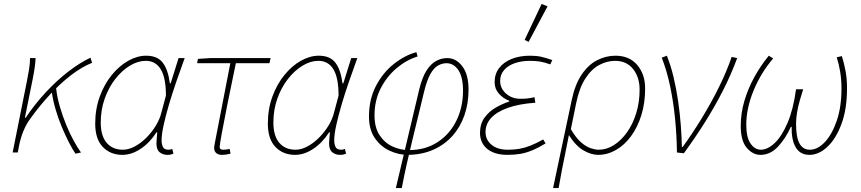

<svg xmlns="http://www.w3.org/2000/svg" viewBox="-20 -772 4358 972"><path d="M44 0 116 -360Q122 -389 127 -420Q132 -451 132 -478H160Q160 -462 156 -433Q152 -404 146 -374L106 -176H110Q157 -246 213 -306Q269 -366 327 -410.5Q385 -455 438 -480L446 -454Q394 -433 341 -392.5Q288 -352 235.5 -296Q183 -240 134 -172Q113 -144 98.5 -108.5Q84 -73 76 -32L70 0ZM362 6Q347 -16 329 -51Q311 -86 293 -129Q275 -172 261.5 -218Q248 -264 242 -307L264 -326Q269 -280 283 -232Q297 -184 315.5 -139Q334 -94 354 -58Q374 -22 390 0Z M600 12Q539 12 500.5 -28Q462 -68 462 -146Q462 -220 485 -283Q508 -346 546 -392.5Q584 -439 629.5 -464.5Q675 -490 720 -490Q777 -490 804 -454.5Q831 -419 840 -350H844L884 -478H915Q893 -418 872 -357Q851 -296 834.5 -239.5Q818 -183 808 -137Q798 -91 798 -62Q798 -43 804.5 -28.5Q811 -14 833 -14Q839 -14 844 -15.5Q849 -17 852 -18L858 6Q850 9 844 10.5Q838 12 827 12Q805 12 788.5 -1Q772 -14 772 -46Q772 -55 773.5 -70.5Q775 -86 776 -102H772Q738 -49 692 -18.5Q646 12 600 12ZM602 -14Q631 -14 662 -30.5Q693 -47 721 -75Q749 -103 769 -136Q789 -169 797 -202L820 -288Q820 -378 794 -421Q768 -464 718 -464Q678 -464 637.5 -439.5Q597 -415 563.5 -372Q530 -329 510 -272.5Q490 -216 490 -152Q490 -84 520 -49Q550 -14 602 -14Z M1102 12Q1086 12 1075 3Q1064 -6 1064 -24Q1064 -29 1065.5 -36Q1067 -43 1068 -50L1146 -452H978L982 -474L1046 -478H1350L1344 -452H1174Q1150 -338 1131.5 -245.5Q1113 -153 1102.5 -95.5Q1092 -38 1092 -28Q1092 -21 1096.5 -17.5Q1101 -14 1109 -14Q1115 -14 1121 -14.5Q1127 -15 1143 -18L1147 6Q1133 9 1124.5 10.5Q1116 12 1102 12Z M1474 12Q1413 12 1374.5 -28Q1336 -68 1336 -146Q1336 -220 1359 -283Q1382 -346 1420 -392.5Q1458 -439 1503.5 -464.5Q1549 -490 1594 -490Q1651 -490 1678 -454.5Q1705 -419 1714 -350H1718L1758 -478H1789Q1767 -418 1746 -357Q1725 -296 1708.5 -239.5Q1692 -183 1682 -137Q1672 -91 1672 -62Q1672 -43 1678.5 -28.5Q1685 -14 1707 -14Q1713 -14 1718 -15.5Q1723 -17 1726 -18L1732 6Q1724 9 1718 10.5Q1712 12 1701 12Q1679 12 1662.5 -1Q1646 -14 1646 -46Q1646 -55 1647.5 -70.5Q1649 -86 1650 -102H1646Q1612 -49 1566 -18.5Q1520 12 1474 12ZM1476 -14Q1505 -14 1536 -30.5Q1567 -47 1595 -75Q1623 -103 1643 -136Q1663 -169 1671 -202L1694 -288Q1694 -378 1668 -421Q1642 -464 1592 -464Q1552 -464 1511.5 -439.5Q1471 -415 1437.5 -372Q1404 -329 1384 -272.5Q1364 -216 1364 -152Q1364 -84 1394 -49Q1424 -14 1476 -14Z M1984 180 2102 -318Q2117 -380 2139 -414.5Q2161 -449 2188 -463.5Q2215 -478 2244 -478Q2289 -478 2320.5 -436.5Q2352 -395 2352 -318Q2352 -248 2331 -188Q2310 -128 2270 -83.5Q2230 -39 2173.5 -14Q2117 11 2046 12L2052 -12Q2136 -13 2197 -53.5Q2258 -94 2291 -162Q2324 -230 2324 -312Q2324 -382 2300.5 -417Q2277 -452 2240 -452Q2219 -452 2198 -440.5Q2177 -429 2159 -397.5Q2141 -366 2126 -304Q2112 -245 2097 -183.5Q2082 -122 2067 -60.5Q2052 1 2038.5 61.5Q2025 122 2014 180ZM2044 12Q1998 12 1952.5 -9Q1907 -30 1877.5 -73Q1848 -116 1848 -182Q1848 -269 1883 -336.5Q1918 -404 1973.5 -448Q2029 -492 2088 -508L2094 -486Q2038 -469 1988 -427Q1938 -385 1907 -324Q1876 -263 1876 -188Q1876 -126 1902 -87Q1928 -48 1968 -30Q2008 -12 2050 -12Z M2548 12Q2504 12 2473 -2Q2442 -16 2426 -41Q2410 -66 2410 -98Q2410 -145 2433 -176.5Q2456 -208 2490 -227.5Q2524 -247 2558 -258V-262Q2528 -273 2506 -297.5Q2484 -322 2484 -356Q2484 -397 2506.5 -427Q2529 -457 2569.5 -473.5Q2610 -490 2664 -490Q2696 -490 2720 -484.5Q2744 -479 2776 -468L2766 -446Q2735 -457 2713 -460.5Q2691 -464 2662 -464Q2621 -464 2587 -452.5Q2553 -441 2532.5 -418Q2512 -395 2512 -362Q2512 -325 2541.5 -298.5Q2571 -272 2614 -272Q2634 -272 2649 -273.5Q2664 -275 2686 -280L2690 -252Q2607 -246 2551 -226Q2495 -206 2466.5 -175Q2438 -144 2438 -104Q2438 -64 2468.5 -39Q2499 -14 2550 -14Q2583 -14 2609 -18.5Q2635 -23 2663.5 -34Q2692 -45 2730 -66L2742 -46Q2704 -23 2673.5 -10.5Q2643 2 2613.5 7Q2584 12 2548 12ZM2656 -560 2636 -570 2722 -752 2752 -740Z M2780 180 2874 -264Q2891 -345 2925 -395Q2959 -445 3003.5 -467.5Q3048 -490 3096 -490Q3166 -490 3206 -443Q3246 -396 3246 -324Q3246 -251 3227 -189.5Q3208 -128 3174.5 -82.5Q3141 -37 3098 -12.5Q3055 12 3008 12Q2973 12 2934 -10.5Q2895 -33 2860 -88Q2850 -36 2841.5 5Q2833 46 2825 87Q2817 128 2808 180ZM3010 -14Q3051 -14 3088 -37.5Q3125 -61 3154.5 -102.5Q3184 -144 3201 -199.5Q3218 -255 3218 -318Q3218 -381 3185 -422.5Q3152 -464 3094 -464Q3053 -464 3013.5 -443Q2974 -422 2943 -374Q2912 -326 2896 -246L2870 -118Q2895 -75 2920.5 -52.5Q2946 -30 2969.5 -22Q2993 -14 3010 -14Z M3407 0Q3406 -86 3397.5 -171.5Q3389 -257 3372.5 -335.5Q3356 -414 3330 -480L3356 -490Q3376 -440 3390 -381Q3404 -322 3413 -260Q3422 -198 3426.5 -138.5Q3431 -79 3432 -28H3436Q3484 -94 3531.5 -171.5Q3579 -249 3619 -329.5Q3659 -410 3684 -484L3712 -478Q3682 -396 3640.5 -314.5Q3599 -233 3549 -153.5Q3499 -74 3442 4Z M3830 12Q3791 12 3760.5 -23.5Q3730 -59 3730 -134Q3730 -199 3748.5 -261.5Q3767 -324 3799 -382Q3831 -440 3872 -490L3894 -476Q3831 -402 3794.5 -312.5Q3758 -223 3758 -140Q3758 -77 3779.5 -45.5Q3801 -14 3832 -14Q3866 -14 3902 -48Q3938 -82 3967 -150Q3996 -218 4010 -320H4046Q4038 -295 4029.5 -265.5Q4021 -236 4015.5 -205Q4010 -174 4010 -146Q4010 -77 4027.5 -45.5Q4045 -14 4080 -14Q4119 -14 4155.5 -52.5Q4192 -91 4216 -160.5Q4240 -230 4240 -324Q4240 -368 4233.5 -408Q4227 -448 4216 -482L4242 -488Q4253 -453 4260.5 -413Q4268 -373 4268 -326Q4268 -220 4240 -144.5Q4212 -69 4168.5 -28.5Q4125 12 4078 12Q4031 12 4008.5 -26Q3986 -64 3988 -130H3984Q3956 -69 3917.5 -28.5Q3879 12 3830 12Z"/></svg>

Font: Source Sans Variable
Style: Italic
Weight: 200
Italic angle: -11°
Designer: Paul D. Hunt
Foundry: Adobe Systems Incorporated
Version: Version 3.006;hotconv 1.0.111;makeotfexe 2.5.65597